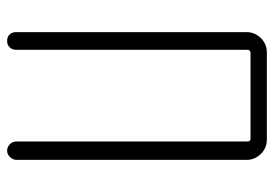

<svg xmlns="http://www.w3.org/2000/svg" viewBox="-135 -635 770 540"><g transform="rotate(90 250.0 -365.0)"><path d="M70.3 -25.4V-672.9Q70.3 -696.3 86.9 -713.4Q103.5 -730.5 127 -730.5H373Q396.5 -730.5 413.1 -713.4Q429.7 -696.3 429.7 -672.9V-26.4Q429.7 -16.6 421.9 -8.3Q414.1 0 403.8 0Q393.6 0 385.7 -7.8Q377.9 -15.6 377.9 -26.4V-675.8Q377.9 -684.6 370.1 -684.6H128.9Q120.1 -684.6 120.1 -675.8V-25.4Q120.1 -14.6 113.3 -7.3Q106.4 0 95.2 0Q84 0 77.1 -6.8Q70.3 -13.7 70.3 -25.4Z"/></g></svg>

Font: Rounded Mgen+ 1m light
Style: Regular
Weight: 200
Designer: [Source Han Sans]
Ryoko NISHIZUKA  (kana & ideographs); Paul D. Hunt (Latin, Greek & Cyrillic); Wenlong ZHANG  (bopomofo
Version: Version 1.059.20150602